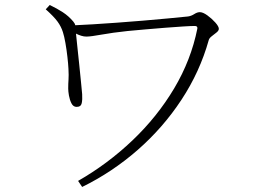

<svg xmlns="http://www.w3.org/2000/svg" viewBox="-20 -720 1040 760"><path d="M161.1 -683.1 176.8 -700.2Q205.6 -686.5 228.5 -671.6Q251.5 -656.7 270 -634.8Q276.9 -626.5 277.8 -620.1Q305.2 -621.1 347.9 -623.8Q390.6 -626.5 441.7 -630.1Q492.7 -633.8 545.2 -638.2Q597.7 -642.6 644.3 -647Q690.9 -651.4 724.1 -654.8Q737.3 -656.7 749 -664.3Q760.7 -671.9 771 -671.9Q783.2 -671.9 800.8 -659.2Q818.4 -646.5 832.3 -630.9Q846.2 -615.2 846.2 -606Q846.2 -598.6 836.9 -591.3Q827.6 -584 817.9 -576.4Q808.1 -568.8 806.2 -561Q771 -435.5 698.2 -325Q625.5 -214.4 524.7 -126.2Q423.8 -38.1 305.2 20L289.1 -3.9Q406.7 -71.3 504.6 -164.6Q602.5 -257.8 669.4 -370.1Q736.3 -482.4 761.2 -606.9Q762.7 -617.2 751 -617.2Q736.3 -617.2 704.6 -615.2Q672.9 -613.3 633.3 -610.1Q593.8 -606.9 554.4 -603.5Q515.1 -600.1 484.9 -597.2Q424.8 -590.8 382.1 -583Q339.4 -575.2 321.8 -575.2Q312 -575.2 301.8 -578.4Q291.5 -581.5 280.8 -586.9Q282.7 -566.9 286.4 -533Q290 -499 293.9 -461.9Q297.9 -424.8 300.8 -393.6Q303.7 -362.3 305.2 -347.2Q306.6 -326.2 303.5 -311.5Q300.3 -296.9 283.2 -296.9Q270 -296.9 262.9 -310.8Q255.9 -324.7 252.9 -341.8Q250 -358.9 250 -369.1Q250 -389.2 251.2 -405Q252.4 -420.9 251 -446.8Q250 -467.3 246.8 -495.1Q243.7 -522.9 239 -549.6Q234.4 -576.2 229 -592.8Q222.2 -614.7 207.8 -634.5Q193.4 -654.3 161.1 -683.1Z"/></svg>

Font: Source Han Serif CN ExtraLight
Style: Regular
Weight: 250
Designer: Ryoko NISHIZUKA  (kana & ideographs); Frank Grießhammer (Latin, Greek & Cyrillic); Wenlong ZHANG  (bopomofo); Sandoll Co
Foundry: Adobe Systems Incorporated
Version: Version 1.001;PS 1.001;hotconv 16.6.54;makeotf.lib2.5.65590